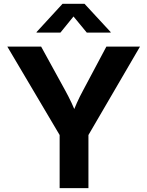

<svg xmlns="http://www.w3.org/2000/svg" viewBox="-20 -967 757 987"><path d="M286.6 0V-272.9L17.6 -727.5H191.4L314.5 -503.4Q332.5 -470.7 347.7 -438.5Q362.8 -406.2 378.4 -365.2H345.7Q360.8 -406.2 375.5 -438.7Q390.1 -471.2 407.7 -503.4L526.9 -727.5H699.7L434.6 -272.9V0ZM290.5 -799.3H168V-802.2L301.3 -947.3H414.6L548.8 -802.2V-799.3H426.3L357.9 -882.3Z"/></svg>

Font: Inter 20pt
Style: Bold
Weight: 700
Version: Version 4.001;git-66647c0bb